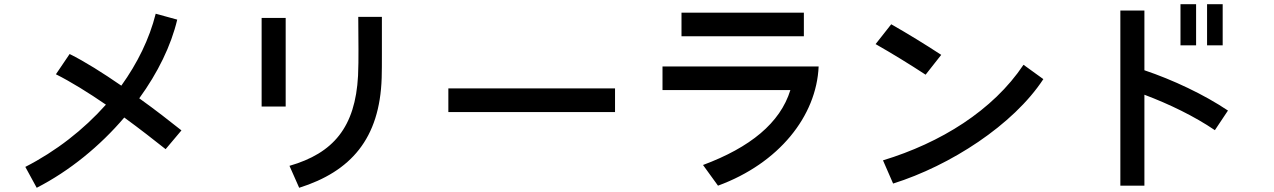

<svg xmlns="http://www.w3.org/2000/svg" viewBox="-20 -835 6040 910"><path d="M310 -579 245 -483C315 -448 399 -396 482 -339C376 -220 245 -118 100 -44L154 55C310 -25 454 -143 569 -278C643 -224 712 -170 765 -128L840 -217C787 -259 717 -314 640 -369C728 -490 791 -619 820 -742L718 -770C688 -650 631 -535 555 -429C468 -489 381 -544 310 -579Z M1352 -49 1398 55C1642 -22 1780 -177 1789 -466C1790 -496 1790 -537 1790 -575V-755H1678L1679 -601C1679 -558 1679 -516 1677 -476C1664 -232 1560 -109 1352 -49ZM1220 -330H1334V-750H1220Z M2105 -416V-304H2895V-416Z M3120 -520V-408H3726C3678 -252 3535 -136 3312 -53L3383 45C3672 -61 3850 -285 3860 -520ZM3210 -663H3790V-775H3210Z M4204 -720 4130 -626C4209 -581 4289 -532 4367 -481L4441 -575C4363 -626 4283 -675 4204 -720ZM4165 -75 4213 35C4484 -50 4783 -243 4925 -460L4831 -528C4686 -311 4438 -158 4165 -75Z M5290 -785V45H5404V-386C5521 -342 5641 -284 5738 -218L5800 -311C5687 -387 5538 -457 5404 -502V-785ZM5575 -620H5649V-815H5575ZM5701 -620H5775V-815H5701Z"/></svg>

Font: KT Kiyosuna Sans Bold
Style: Regular
Weight: 700
Designer: [Zen Kaku Gothic] Yoshimichi Ohira
Version: Version 1.010;Glyphs 3.1.2 (3151)